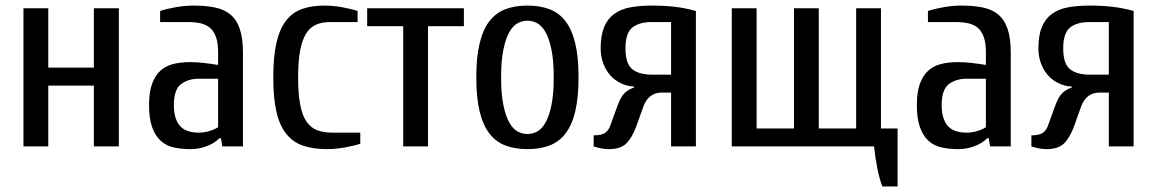

<svg xmlns="http://www.w3.org/2000/svg" viewBox="-20 -530 4188 695"><path d="M64.9 0V-500H154.8V-285.2H319.8V-500H410.2V0H319.8V-220.2H154.8V0Z M519.5 -149.9Q519.5 -196.8 530.5 -226.8Q541.5 -256.8 561 -274.4Q580.6 -292 608.2 -298.6Q635.7 -305.2 669.4 -305.2Q692.4 -305.2 719.5 -302Q746.6 -298.8 769.5 -294.9V-339.8Q769.5 -374 762 -395.5Q754.4 -417 740.5 -429Q726.6 -440.9 706.1 -445.6Q685.5 -450.2 659.7 -450.2H559.6V-490.2Q582.5 -498 616 -503.9Q649.4 -509.8 679.7 -509.8Q724.6 -509.8 758.1 -502.9Q791.5 -496.1 814 -477.5Q836.4 -459 847.9 -425.5Q859.4 -392.1 859.4 -339.8V0H784.7L779.8 -29.8H774.4Q755.4 -10.7 727.3 -0.5Q699.2 9.8 669.4 9.8Q635.3 9.8 607.9 3.4Q580.6 -2.9 561 -21Q541.5 -39.1 530.5 -70.1Q519.5 -101.1 519.5 -149.9ZM609.4 -149.9Q609.4 -120.1 616.5 -100.6Q623.5 -81.1 635.5 -70.1Q647.5 -59.1 664.1 -54.4Q680.7 -49.8 699.7 -49.8Q718.8 -49.8 738.8 -55.9Q758.8 -62 769.5 -69.8V-245.1H699.7Q661.6 -245.1 635.5 -225.6Q609.4 -206.1 609.4 -149.9Z M969.2 -250Q969.2 -325.2 980.7 -375Q992.2 -424.8 1015.1 -454.8Q1038.1 -484.9 1072.8 -497.3Q1107.4 -509.8 1154.3 -509.8Q1184.1 -509.8 1217.8 -503.9Q1251.5 -498 1274.4 -490.2V-450.2H1174.3Q1146.5 -450.2 1125 -441.2Q1103.5 -432.1 1088.9 -409.7Q1074.2 -387.2 1066.7 -348.6Q1059.1 -310.1 1059.1 -250Q1059.1 -189.9 1066.7 -150.9Q1074.2 -111.8 1089.8 -89.4Q1105.5 -66.9 1128.9 -58.3Q1152.3 -49.8 1184.1 -49.8H1284.2V-9.8Q1261.2 -2 1227.8 3.9Q1194.3 9.8 1164.6 9.8Q1113.8 9.8 1077.1 -2.7Q1040.5 -15.1 1016.4 -45.2Q992.2 -75.2 980.7 -125Q969.2 -174.8 969.2 -250Z M1309.1 -435.1V-500H1659.2V-435.1H1529.3V0H1439.5V-435.1Z M1704.1 -250Q1704.1 -323.2 1716.1 -373Q1728 -422.9 1751.7 -453.4Q1775.4 -483.9 1809.8 -496.8Q1844.2 -509.8 1889.2 -509.8Q1934.1 -509.8 1968.8 -496.8Q2003.4 -483.9 2026.9 -453.4Q2050.3 -422.9 2062.3 -373Q2074.2 -323.2 2074.2 -250Q2074.2 -176.8 2062.3 -127Q2050.3 -77.1 2026.9 -46.6Q2003.4 -16.1 1968.8 -3.2Q1934.1 9.8 1889.2 9.8Q1844.2 9.8 1809.8 -3.2Q1775.4 -16.1 1751.7 -46.6Q1728 -77.1 1716.1 -127Q1704.1 -176.8 1704.1 -250ZM1793.9 -250Q1793.9 -189.9 1802 -150.4Q1810.1 -110.8 1823 -87.4Q1835.9 -64 1853 -54.4Q1870.1 -44.9 1889.2 -44.9Q1908.2 -44.9 1925.3 -54.4Q1942.4 -64 1955.3 -87.4Q1968.3 -110.8 1976.3 -150.4Q1984.4 -189.9 1984.4 -250Q1984.4 -310.1 1976.3 -349.6Q1968.3 -389.2 1955.3 -412.6Q1942.4 -436 1925.3 -445.6Q1908.2 -455.1 1889.2 -455.1Q1870.1 -455.1 1853 -445.6Q1835.9 -436 1823 -412.6Q1810.1 -389.2 1802 -349.6Q1793.9 -310.1 1793.9 -250Z M2128.9 0V-40Q2158.7 -40 2171.4 -50Q2184.1 -60.1 2189 -75.2L2214.4 -145Q2226.6 -179.2 2241 -193.1Q2255.4 -207 2274.9 -212.9V-216.8Q2250 -217.8 2228 -228.3Q2206.1 -238.8 2189.7 -256.8Q2173.3 -274.9 2163.8 -300Q2154.3 -325.2 2154.3 -355Q2154.3 -401.9 2166.7 -431.9Q2179.2 -461.9 2203.1 -479.5Q2227.1 -497.1 2261.5 -503.4Q2295.9 -509.8 2339.4 -509.8Q2384.3 -509.8 2422.6 -505.4Q2460.9 -501 2499 -490.2V0H2409.2V-194.8H2375Q2328.1 -194.8 2309.1 -145L2284.2 -75.2Q2268.1 -31.2 2247.1 -10.7Q2226.1 9.8 2184.1 9.8Q2165 9.8 2147 4.9Q2137.2 2.9 2128.9 0ZM2244.1 -355Q2244.1 -298.8 2269 -279.3Q2293.9 -259.8 2339.4 -259.8H2409.2V-450.2H2339.4Q2294.4 -450.2 2269.3 -430.7Q2244.1 -411.1 2244.1 -355Z M2628.9 0V-500H2718.8V-64.9H2854V-500H2943.8V-64.9H3079.1V-500H3168.9V-64.9H3229V145H3173.8Q3162.6 115.2 3155.3 76.7Q3147.9 38.1 3144 0Z M3298.8 -149.9Q3298.8 -196.8 3309.8 -226.8Q3320.8 -256.8 3340.3 -274.4Q3359.9 -292 3387.5 -298.6Q3415 -305.2 3448.7 -305.2Q3471.7 -305.2 3498.8 -302Q3525.9 -298.8 3548.8 -294.9V-339.8Q3548.8 -374 3541.3 -395.5Q3533.7 -417 3519.8 -429Q3505.9 -440.9 3485.4 -445.6Q3464.8 -450.2 3439 -450.2H3338.9V-490.2Q3361.8 -498 3395.3 -503.9Q3428.7 -509.8 3459 -509.8Q3503.9 -509.8 3537.4 -502.9Q3570.8 -496.1 3593.3 -477.5Q3615.7 -459 3627.2 -425.5Q3638.7 -392.1 3638.7 -339.8V0H3564L3559.1 -29.8H3553.7Q3534.7 -10.7 3506.6 -0.5Q3478.5 9.8 3448.7 9.8Q3414.6 9.8 3387.2 3.4Q3359.9 -2.9 3340.3 -21Q3320.8 -39.1 3309.8 -70.1Q3298.8 -101.1 3298.8 -149.9ZM3388.7 -149.9Q3388.7 -120.1 3395.8 -100.6Q3402.8 -81.1 3414.8 -70.1Q3426.8 -59.1 3443.4 -54.4Q3460 -49.8 3479 -49.8Q3498 -49.8 3518.1 -55.9Q3538.1 -62 3548.8 -69.8V-245.1H3479Q3440.9 -245.1 3414.8 -225.6Q3388.7 -206.1 3388.7 -149.9Z M3713.4 0V-40Q3743.2 -40 3755.9 -50Q3768.6 -60.1 3773.4 -75.2L3798.8 -145Q3811 -179.2 3825.4 -193.1Q3839.8 -207 3859.4 -212.9V-216.8Q3834.5 -217.8 3812.5 -228.3Q3790.5 -238.8 3774.2 -256.8Q3757.8 -274.9 3748.3 -300Q3738.8 -325.2 3738.8 -355Q3738.8 -401.9 3751.2 -431.9Q3763.7 -461.9 3787.6 -479.5Q3811.5 -497.1 3845.9 -503.4Q3880.4 -509.8 3923.8 -509.8Q3968.8 -509.8 4007.1 -505.4Q4045.4 -501 4083.5 -490.2V0H3993.7V-194.8H3959.5Q3912.6 -194.8 3893.6 -145L3868.7 -75.2Q3852.5 -31.2 3831.5 -10.7Q3810.5 9.8 3768.6 9.8Q3749.5 9.8 3731.4 4.9Q3721.7 2.9 3713.4 0ZM3828.6 -355Q3828.6 -298.8 3853.5 -279.3Q3878.4 -259.8 3923.8 -259.8H3993.7V-450.2H3923.8Q3878.9 -450.2 3853.8 -430.7Q3828.6 -411.1 3828.6 -355Z"/></svg>

Font: 
Style: .
Weight: 400
Designer: Jovanny Lemonad
Foundry: Jovanny Lemonad
Version: Version 1.002